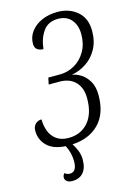

<svg xmlns="http://www.w3.org/2000/svg" viewBox="-137 -793 742 1069"><g transform="rotate(-15 234.0 -258.5)"><path d="M143 207Q122 207 111.5 198Q101 189 101 177Q101 163 111 153Q123 164 141 164Q180 164 180 102Q180 55 157 10Q86 6 50.5 -29.5Q15 -65 15 -116Q15 -141 29.5 -155Q44 -169 65 -169Q65 -133 77 -101Q89 -69 116 -49.5Q143 -30 185 -30Q255 -30 298 -78.5Q341 -127 341 -217Q341 -277 308 -311.5Q275 -346 216 -346H154L162 -384H229Q274 -384 313.5 -406.5Q353 -429 377.5 -471Q402 -513 402 -570Q402 -621 375 -653.5Q348 -686 298 -686Q241 -686 212 -645Q183 -604 177 -544Q157 -544 142.5 -554Q128 -564 128 -588Q128 -627 151.5 -658Q175 -689 215 -706.5Q255 -724 305 -724Q373 -724 419 -684.5Q465 -645 465 -573Q465 -513 441 -469Q417 -425 377.5 -399Q338 -373 292 -365Q317 -362 343.5 -345.5Q370 -329 388.5 -297.5Q407 -266 407 -217Q407 -111 350 -53Q293 5 196 10Q208 27 218.5 52.5Q229 78 229 106Q229 155 206.5 181Q184 207 143 207Z"/></g></svg>

Font: Noto Serif ExtraCondensed Light
Style: Italic
Weight: 300
Width: 2
Italic angle: -12°
Designer: Monotype Design Team
Foundry: Monotype Imaging Inc.
Version: Version 2.014; ttfautohint (v1.8.4.7-5d5b)